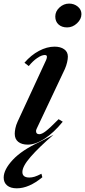

<svg xmlns="http://www.w3.org/2000/svg" viewBox="-76 -794 472 1068"><path d="M297.5 -641.5Q267.5 -641.5 249.5 -658Q231.5 -674.5 231.5 -702Q231.5 -731 255 -752.5Q278.5 -774 308.5 -774Q336.5 -774 356.8 -757.2Q377 -740.5 377 -715.5Q377 -687.5 352.5 -664.5Q328 -641.5 297.5 -641.5ZM78.5 10.5Q45 10.5 25.5 -5Q6 -20.5 6 -50Q6 -62.5 9.5 -80.2Q13 -98 22 -117.5L180.5 -460Q183.5 -466.5 184.2 -471Q185 -475.5 185 -478.5Q185 -488 173 -488Q155.5 -488 131 -471.2Q106.5 -454.5 84 -426.5L60 -445Q96.5 -487.5 140.8 -511Q185 -534.5 227.5 -534.5Q260.5 -534.5 281 -520Q301.5 -505.5 301.5 -479Q301.5 -465.5 297.2 -447.2Q293 -429 285 -410.5L128 -78Q125.5 -73.5 125 -70.2Q124.5 -67 124.5 -64.5Q124.5 -47.5 142.5 -47.5Q157 -47.5 179.2 -64.8Q201.5 -82 250 -131L273 -117Q223 -55.5 172 -22.5Q121 10.5 78.5 10.5ZM17.5 253.5Q-17.5 253.5 -36.5 237.5Q-55.5 221.5 -55.5 194Q-55.5 149.5 -5 95.2Q45.5 41 145.5 -5L221.5 -44.5Q140.5 25.5 94.5 78.2Q48.5 131 48.5 163Q48.5 193.5 87.5 193.5Q101.5 193.5 116.2 189Q131 184.5 154.5 172.5L159.5 192Q85 253.5 17.5 253.5Z"/></svg>

Font: Libre Caslon Text Medium Italic
Style: Regular
Weight: 500
Italic angle: -22.583°
Designer: Pablo Impallari, Rodrigo Fuenzalida, Katja Schimmel
Foundry: Pablo Impallari, Rodrigo Fuenzalida
Version: Version 2.000